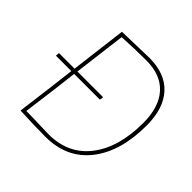

<svg xmlns="http://www.w3.org/2000/svg" viewBox="-165 -798 960 960"><g transform="rotate(45 315.0 -318.5)"><path d="M370 -642Q481 -642 540 -577.5Q599 -513 599 -393Q599 -209 515 -102Q431 5 280 5Q205 5 100 0L125 -195L140 -319H32L31 -322L33 -339H143L180 -637ZM343 -339 345 -336 342 -319H160L145 -195L122 -19Q136 -19 174.5 -18Q213 -17 243 -16Q273 -15 283 -15Q422 -15 500 -116Q578 -217 578 -390Q578 -502 524 -562Q470 -622 368 -622Q290 -622 198 -617L163 -339Z"/></g></svg>

Font: Alegreya Sans Thin
Style: Italic
Weight: 100
Italic angle: -7°
Designer: Juan Pablo del Peral
Foundry: Huerta Tipografica
Version: Version 2.007